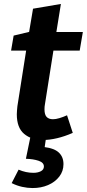

<svg xmlns="http://www.w3.org/2000/svg" viewBox="-20 -696 439 971"><path d="M197 12Q139 12 102 -19Q65 -50 65 -118Q65 -128 66 -137.5Q67 -147 68 -159L115 -458L129 -440H36L49 -516L150 -540L124 -515L147 -652L288 -676L262 -515L252 -534H399L383 -440H235L253 -458L207 -167Q206 -163 205.5 -156.5Q205 -150 205 -143Q205 -116 216 -104.5Q227 -93 248 -93Q262 -93 280.5 -98.5Q299 -104 319 -113L348 -24Q307 -6 268.5 3Q230 12 197 12ZM145 255Q119 255 92 249Q65 243 39 230L74 162Q111 178 149 178Q171 178 186.5 170Q202 162 202 146Q202 126 175 117Q148 108 111 107L133 0H213L206 48Q255 54 278 76Q301 98 301 134Q301 170 279.5 197.5Q258 225 223 240Q188 255 145 255Z"/></svg>

Font: Bitter Thin
Style: Bold Italic
Weight: 700
Italic angle: -9°
Version: Version 3.021